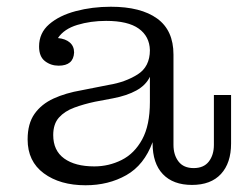

<svg xmlns="http://www.w3.org/2000/svg" viewBox="-20 -540 731 570"><path d="M234 10Q158 10 110 -25.5Q62 -61 62 -126Q62 -173 82.5 -202Q103 -231 139 -247.5Q175 -264 222 -272L303 -288Q352 -296 388.5 -319Q425 -342 425 -391Q424 -432 392 -455Q360 -478 295 -478Q249 -478 209.5 -466Q170 -454 152 -427Q174 -425 187 -414Q200 -403 200 -384Q198 -345 154 -345Q131 -345 113.5 -358.5Q96 -372 96 -402Q96 -442 126 -468Q156 -494 205 -507Q254 -520 309 -520Q398 -520 446.5 -485Q495 -450 495 -378V-110Q495 -80 510 -60.5Q525 -41 555 -41Q585 -41 600 -60.5Q615 -80 615 -110V-258H666V-114Q666 -56 636 -23.5Q606 9 550 9Q494 9 463.5 -23Q433 -55 433 -115V-118Q408 -50 355 -20Q302 10 234 10ZM138 -139Q138 -93 170.5 -69.5Q203 -46 260 -46Q303 -46 341 -65Q379 -84 402 -126Q425 -168 425 -237V-312Q413 -287 385 -271.5Q357 -256 315 -248L262 -238Q229 -231 200.5 -220.5Q172 -210 155 -191Q138 -172 138 -139Z"/></svg>

Font: Montagu Slab 16pt Light
Style: Regular
Weight: 300
Designer: Florian Karsten
Foundry: Florian Karsten
Version: Version 1.000; ttfautohint (v1.8.3)